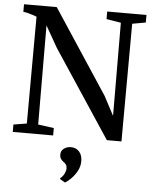

<svg xmlns="http://www.w3.org/2000/svg" viewBox="-64 -796 884 1113"><g transform="rotate(5 378.0 -239.0)"><path d="M29.5 0V-43L106.5 -55.5L108.5 -677.5Q98 -681.5 84.8 -685.8Q71.5 -690 57.5 -693.8Q43.5 -697.5 30 -699V-743H220.5L542 -254L600.5 -143.5L598.5 -685L514 -699V-743H742.5V-699L664.5 -685L662 0H577L241.5 -507.5L170.5 -632L172.5 -55.5L264.5 -43V0ZM440 134.5Q440 166.5 424.2 194Q408.5 221.5 389 240.2Q369.5 259 357.5 265.5H356L327 248.5L326.5 243Q340.5 234 349.5 215.5Q358.5 197 358.5 184Q358.5 170 352.5 161.5Q346.5 153 337 147Q329 141 322.2 132Q315.5 123 315.5 107Q315.5 89 325 78.5Q334.5 68 347.5 63.2Q360.5 58.5 370.5 58.5H373Q403 58.5 421.5 78.8Q440 99 440 134.5Z"/></g></svg>

Font: Merriweather 48pt Medium
Style: Regular
Weight: 500
Version: Version 2.100